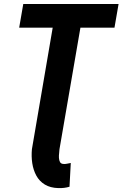

<svg xmlns="http://www.w3.org/2000/svg" viewBox="-20 -731 615 963"><path d="M574.7 -710.9 554.2 -592.3H76.2L96.7 -710.9ZM328.6 205.6Q315.4 209.5 301.5 211.2Q287.6 212.9 272.9 212.4Q232.4 211.4 204.8 194.6Q177.2 177.7 162.1 149.7Q147 121.6 141.8 87.4Q136.7 53.2 140.1 17.1L264.6 -710.9H403.8L278.3 17.6Q278.3 25.4 276.6 37.1Q274.9 48.8 275.6 61Q276.4 73.2 281 81.8Q285.6 90.3 297.4 91.3Q306.2 92.3 316.2 90.1Q326.2 87.9 335 86.4Z"/></svg>

Font: Roboto Condensed
Style: Bold Italic
Weight: 700
Italic angle: -12°
Designer: Christian Robertson
Foundry: Google
Version: Version 3.0